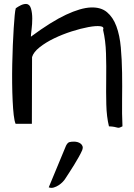

<svg xmlns="http://www.w3.org/2000/svg" viewBox="-20 -629 665 956"><path d="M493.2 -480.5Q500 -496.1 478.5 -498.5Q457 -501 419.9 -494.1Q382.8 -487.3 336.9 -472.7Q291 -458 249.5 -438Q208 -418 177.2 -393.6Q146.5 -369.1 139.6 -344.7L138.7 -12.7H57.6Q51.8 -26.4 48.3 -56.2Q44.9 -85.9 43 -126.5Q41 -167 40.5 -214.4Q40 -261.7 41 -310.1Q42 -358.4 43.9 -404.8Q45.9 -451.2 48.3 -489.3Q50.8 -527.3 53.2 -553.2Q55.7 -579.1 58.6 -587.9Q69.3 -595.7 83 -602.5Q96.7 -609.4 110.4 -609.4Q127.9 -608.4 134.3 -586.4Q140.6 -564.5 140.6 -536.6Q140.6 -508.8 137.2 -482.4Q133.8 -456.1 133.8 -446.3Q235.4 -521.5 308.6 -555.7Q381.8 -589.8 432.1 -591.8Q482.4 -593.8 512.7 -568.4Q543 -543 559.6 -498Q576.2 -453.1 581.5 -393.1Q586.9 -333 587.9 -266.6Q588.9 -200.2 587.9 -131.3Q586.9 -62.5 589.8 0Q578.1 5.9 573.7 6.8Q569.3 7.8 564 6.3Q558.6 4.9 549.8 2.9Q541 1 522.5 0Q510.7 -47.9 509.3 -109.4Q507.8 -170.9 508.8 -235.4Q509.8 -299.8 507.8 -363.3Q505.9 -426.8 493.2 -480.5ZM308.6 96.7Q316.4 81.1 325.7 78.6Q335 76.2 348.6 76.2Q357.4 76.2 366.2 78.6Q375 81.1 381.8 86.4Q388.7 91.8 391.1 99.6Q393.6 107.4 389.6 118.2Q382.8 133.8 372.1 152.8Q361.3 171.9 349.1 191.9Q336.9 211.9 324.7 230.5Q312.5 249 303.7 262.7Q300.8 267.6 292.5 276.4Q284.2 285.2 272.5 293Q260.7 300.8 247.6 304.7Q234.4 308.6 222.7 303.7Z"/></svg>

Font: Architects Daughter-petzku
Style: Regular
Weight: 400
Designer: Kimberly Geswein
Foundry: Kimberly Geswein
Version: Version 1.000 2010 initial release